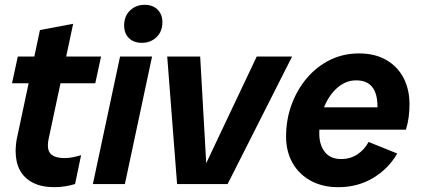

<svg xmlns="http://www.w3.org/2000/svg" viewBox="-20 -765 1765 798"><path d="M206 13Q153 13 117 -5.5Q81 -24 63 -57Q45 -90 45 -136Q45 -149 46.5 -165.5Q48 -182 52 -198L146 -640L284 -666L182 -187Q179 -173 179 -160Q179 -133 196.5 -120.5Q214 -108 248 -108Q266 -108 283 -111.5Q300 -115 317 -120L292 0Q272 6 250 9.5Q228 13 206 13ZM30 -419 54 -530H400L376 -419Z M570 -587Q536 -587 516 -606.5Q496 -626 496 -659Q496 -698 520.5 -721.5Q545 -745 581 -745Q615 -745 635 -725Q655 -705 655 -673Q655 -634 630.5 -610.5Q606 -587 570 -587ZM366 0 479 -530H612L499 0Z M796 0 1047 -530H1194L926 0ZM716 0 675 -530H812L842 0Z M1386 13Q1320 13 1271 -14Q1222 -41 1195.5 -88.5Q1169 -136 1169 -197Q1169 -268 1192 -330.5Q1215 -393 1256 -441Q1297 -489 1352 -516Q1407 -543 1472 -543Q1538 -543 1585 -516Q1632 -489 1657 -441.5Q1682 -394 1682 -331Q1682 -305 1678.5 -278Q1675 -251 1667 -226H1253L1273 -319H1590L1544 -265Q1547 -278 1548 -292Q1549 -306 1549 -320Q1549 -376 1527 -403.5Q1505 -431 1460 -431Q1418 -431 1383 -401Q1348 -371 1327.5 -321Q1307 -271 1307 -210Q1307 -163 1330 -133.5Q1353 -104 1398 -104Q1436 -104 1465.5 -123.5Q1495 -143 1512 -175L1631 -127Q1595 -64 1531 -25.5Q1467 13 1386 13Z"/></svg>

Font: Radio Canada Big SemiBold
Style: Italic
Weight: 600
Italic angle: -12°
Designer: Étienne Aubert Bonn
Foundry: Coppers and Brasses
Version: Version 1.001